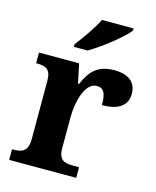

<svg xmlns="http://www.w3.org/2000/svg" viewBox="-115 -845 752 924"><g transform="rotate(15 261.5 -383.0)"><path d="M180 -619V-606H248C311 -642 410 -721 435 -756V-766H277C256 -721 209 -657 180 -619ZM20 0H354V-53H322C282 -53 252 -61 252 -120V-273C252 -350 277 -453 336 -453C373 -453 383 -425 383 -370C462 -370 508 -399 508 -460C508 -511 475 -548 399 -548C317 -548 281 -511 250 -440H245L225 -536H25V-483H28C72 -483 99 -474 99 -415V-125C99 -62 69 -53 24 -53H20Z"/></g></svg>

Font: Noto Serif Georgian Bold
Style: Regular
Weight: 700
Designer: Monotype Design Team, Akaki Razmadze
Foundry: Google LLC
Version: Version 2.003